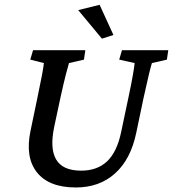

<svg xmlns="http://www.w3.org/2000/svg" viewBox="-20 -786 733 814"><path d="M120.1 -573.2H341.8L335.9 -533.2L272.5 -518.6Q268.6 -506.8 259.3 -470.7Q250 -434.6 236.3 -372.1L210 -249Q190.4 -156.2 218.3 -109.4Q246.1 -62.5 324.2 -62.5Q392.6 -62.5 434.6 -102.5Q476.6 -142.6 494.1 -228.5L524.4 -372.1Q538.1 -436.5 543.9 -471.2Q549.8 -505.9 550.8 -518.6L485.4 -533.2L497.1 -573.2H693.4L687.5 -533.2L624 -518.6Q620.1 -506.8 611.3 -470.7Q602.5 -434.6 588.9 -372.1L557.6 -222.7Q534.2 -110.4 467.8 -50.8Q401.4 8.8 301.8 8.8Q187.5 8.8 136.7 -55.2Q85.9 -119.1 109.4 -231.4L138.7 -372.1Q152.3 -436.5 158.7 -471.2Q165 -505.9 166 -518.6L108.4 -533.2ZM412.1 -622.1 311.5 -743.2 402.3 -765.6 460.9 -637.7Z"/></svg>

Font: Crimson Pro ExtraLight Medium
Style: Italic
Weight: 500
Italic angle: -12°
Version: Version 1.002